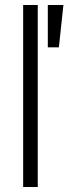

<svg xmlns="http://www.w3.org/2000/svg" viewBox="-20 -743 272 763"><path d="M72 0H130V-723H72ZM170 -555H214L232 -723H170Z"/></svg>

Font: Archivo ExtraLight
Style: Regular
Weight: 200
Designer: Hector Gatti
Foundry: Omnibus-Type
Version: Version 2.001